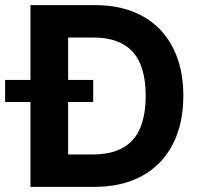

<svg xmlns="http://www.w3.org/2000/svg" viewBox="-59 -727 780 747"><path d="M59.6 0V-330.1H-39.1V-416H59.6V-707H311.5Q417.5 -707 494.6 -664.8Q571.8 -622.6 613 -543Q654.3 -463.4 654.3 -354.5Q654.3 -244.6 612.8 -164.8Q571.3 -85 493.7 -42.5Q416 0 308.6 0ZM302.7 -126Q405.3 -126 456.5 -181.6Q507.8 -237.3 507.8 -354.5Q507.8 -470.7 456.8 -525.9Q405.8 -581.1 303.7 -581.1H206.1V-416H303.7V-330.1H206.1V-126Z"/></svg>

Font: Pretendard GOV
Style: Bold
Weight: 700
Designer: Base glyphs from Inter by Rasmus Andersson; Hangeul glyphs from Noto Sans CJK(Source Han Sans) by Jang Soo-young and Kan
Foundry: Kil Hyung-jin
Version: Version 1.309